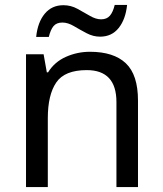

<svg xmlns="http://www.w3.org/2000/svg" viewBox="-20 -755 658 775"><path d="M343 -546Q439 -546 488 -499.5Q537 -453 537 -349V0H450V-343Q450 -472 330 -472Q241 -472 207 -422Q173 -372 173 -278V0H85V-536H156L169 -463H174Q200 -505 246 -525.5Q292 -546 343 -546ZM126 -606Q132 -665 160.5 -699.5Q189 -734 236 -734Q266 -734 292.5 -719.5Q319 -705 343 -691Q367 -677 388 -677Q411 -677 423.5 -691.5Q436 -706 443 -735H493Q487 -677 459 -642Q431 -607 384 -607Q356 -607 329.5 -621Q303 -635 278.5 -649.5Q254 -664 232 -664Q208 -664 196 -649.5Q184 -635 177 -606Z"/></svg>

Font: Noto Sans Manichaean
Style: Regular
Weight: 400
Designer: Monotype Design Team
Foundry: Monotype Imaging Inc.
Version: Version 2.005; ttfautohint (v1.8.4.7-5d5b)